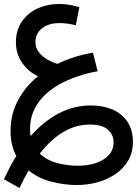

<svg xmlns="http://www.w3.org/2000/svg" viewBox="-41 -536 688 965"><path d="M57 409 -21 365Q8 301 41 248Q27 222 19.5 190.5Q12 159 12 122Q12 39 49 -31Q86 -101 150 -153Q102 -175 70.5 -220Q39 -265 39 -323Q39 -385 69.5 -428.5Q100 -472 149 -494Q198 -516 254 -516Q280 -516 306 -512Q332 -508 358 -500L340 -409Q297 -420 258 -420Q203 -420 170 -393.5Q137 -367 137 -324Q137 -296 154 -274Q171 -252 197 -237Q223 -222 248 -215Q329 -255 426 -271L450 -178Q348 -159 271.5 -119.5Q195 -80 152.5 -21.5Q110 37 110 112Q110 131 113 148Q178 74 254 34Q330 -6 416 -6Q477 -6 524.5 14.5Q572 35 599.5 76Q627 117 627 177Q627 230 603.5 270.5Q580 311 540 338.5Q500 366 449.5 380Q399 394 344 394Q284 394 218.5 377.5Q153 361 103 321Q79 361 57 409ZM411 90Q273 90 159 236Q195 270 247 283.5Q299 297 348 297Q430 297 480 265Q530 233 530 179Q530 141 501 115.5Q472 90 411 90Z"/></svg>

Font: Noto Sans Arabic Med
Style: Regular
Weight: 500
Designer: Monotype Design Team, Nadine Chahine, Nizar Qandah and Khaled Hosny
Foundry: Monotype Imaging Inc.
Version: Version 2.012; ttfautohint (v1.8.4.7-5d5b)